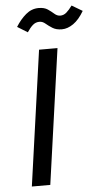

<svg xmlns="http://www.w3.org/2000/svg" viewBox="-60 -937 517 975"><g transform="rotate(-5 198.5 -450.0)"><path d="M159 -689H253L156 0H62ZM284 -782Q255 -782 236 -794Q217 -806 203 -818Q189 -830 173 -830Q154 -830 139.5 -817.5Q125 -805 110 -782L58 -814Q81 -851 110 -875.5Q139 -900 175 -900Q204 -900 221.5 -888Q239 -876 252.5 -864Q266 -852 282 -852Q299 -852 313 -864Q327 -876 343 -898L397 -866Q372 -823 342.5 -802.5Q313 -782 284 -782Z"/></g></svg>

Font: Fira Sans Variable
Style: Italic
Weight: 397
Italic angle: -8°
Designer: Carrois Corporate & Edenspiekermann AG
Foundry: Carrois Corporate GbR & Edenspiekermann AG
Version: Version 4.202